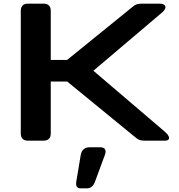

<svg xmlns="http://www.w3.org/2000/svg" viewBox="-20 -770 978 1051"><path d="M132.8 -750H218.8Q237.8 -750 247.8 -740Q257.8 -730 257.8 -710.9V-441.8H347.2L709.3 -735.4Q720.1 -744.3 730.8 -747.2Q741.5 -750 757.6 -750H852.6Q871 -750 879.4 -743.3Q887.9 -736.6 885 -725.5Q882 -714.5 867.8 -702.1L491.2 -382.8L883.6 -47.9Q897.9 -35.4 903 -24.3Q908.1 -13.2 902.7 -6.6Q897.3 0 881.6 0H773.2Q757.3 0 746.5 -3Q735.7 -6 724.9 -15.1L347.7 -323.8H257.8V-39.1Q257.8 -20 247.8 -10Q237.8 0 218.8 0H132.8Q113.8 0 103.8 -10Q93.8 -20 93.8 -39.1V-710.9Q93.8 -730 103.8 -740Q113.8 -750 132.8 -750ZM470.7 36.1H527.9Q547.4 36.1 554.5 46.8Q561.6 57.4 554.6 76.7L500.4 223.5Q486.6 261.1 456.2 261.1H421.8Q391.4 261.1 397.7 223.5L422.2 76.7Q425.6 57.4 438.4 46.8Q451.1 36.1 470.7 36.1Z"/></svg>

Font: Gyrochrome
Style: Regular
Weight: 400
Designer: David Moles
Foundry: David Moles
Version: Version 1.005;Glyphs 3.2.3 (3260)